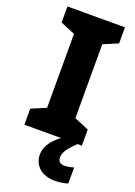

<svg xmlns="http://www.w3.org/2000/svg" viewBox="-176 -781 766 1089"><g transform="rotate(20 206.5 -237.0)"><path d="M286 105C286 72 309 43 354 0H380V-97L292 -134V-580L380 -617V-714H33V-617L121 -580V-134L33 -97V0H254C200 40 173 83 173 128C173 195 225 240 301 240C335 240 360 235 381 228V131C368 136 343 141 324 141C301 141 286 130 286 105Z"/></g></svg>

Font: Noto Sans Gurmukhi ExtraBold
Style: Regular
Weight: 800
Designer: Jelle Bosma - Monotype Design Team
Foundry: Monotype Imaging Inc.
Version: Version 2.004